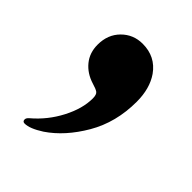

<svg xmlns="http://www.w3.org/2000/svg" viewBox="-111 -211 454 454"><g transform="rotate(45 115.5 15.5)"><path d="M36 174Q36 169 42 164Q75 136 95 97.5Q115 59 115 25Q115 12 109.5 8Q104 4 90 0Q64 -8 48.5 -27Q33 -46 33 -73Q33 -107 54.5 -128.5Q76 -150 107 -150Q150 -150 174 -116Q194 -87 194 -43Q194 26 162.5 80Q131 134 88 163Q60 181 43 181Q36 181 36 174Z"/></g></svg>

Font: Raigarh Medium
Style: Regular
Weight: 500
Designer: jaikishan Patel
Foundry: MagicType
Version: Version 1.000